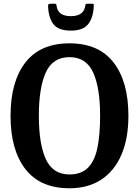

<svg xmlns="http://www.w3.org/2000/svg" viewBox="-20 -995 744 1028"><path d="M36.5 -375Q36.5 -558 116 -660.5Q195.5 -763 352 -763Q508.5 -763 588 -660.5Q667.5 -558 667.5 -375Q667.5 -253 630 -166.2Q592.5 -79.5 522 -33.2Q451.5 13 352 13Q195.5 13 116 -89.5Q36.5 -192 36.5 -375ZM188 -375Q188 -224.5 225.5 -142.8Q263 -61 352 -61Q416 -61 451.8 -97.8Q487.5 -134.5 501.8 -204.5Q516 -274.5 516 -375Q516 -526 478.5 -607.5Q441 -689 352 -689Q263 -689 225.5 -607.5Q188 -526 188 -375ZM359 -831Q291 -831 264.8 -867.2Q238.5 -903.5 237.5 -965.5Q237.5 -975 249 -975H273.5Q281.5 -975 282.5 -967Q288 -908.5 359 -908.5Q426.5 -908.5 436 -960.5Q437.5 -967.5 438 -971.2Q438.5 -975 447.5 -975H472Q480 -975 481.2 -972.8Q482.5 -970.5 482 -963Q480 -902.5 453 -866.8Q426 -831 359 -831Z"/></svg>

Font: Besley* Narrow Semi
Style: Regular
Weight: 600
Width: 4
Designer: Owen Earl
Foundry: indestructible type*
Version: Version 3.000; ttfautohint (v1.8.3)